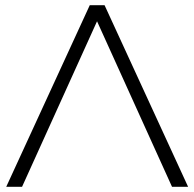

<svg xmlns="http://www.w3.org/2000/svg" viewBox="-20 -720 749 740"><path d="M65 0H4L326 -700H383L705 0H643L354 -638Z"/></svg>

Font: Montserrat-Alt1 Light
Style: Regular
Weight: 300
Designer: Differentunic
Foundry: Differentunic
Version: Version 7.222